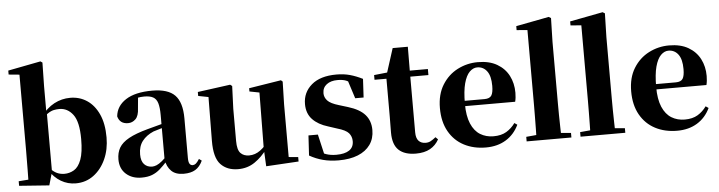

<svg xmlns="http://www.w3.org/2000/svg" viewBox="-49 -1054 4867 1299"><g transform="rotate(-5 2384.0 -404.5)"><path d="M36 0V-31L102 -36Q103 -66 103 -102Q103 -138 103.5 -174Q104 -210 104 -238V-749L31 -756V-783L253 -826L266 -817L263 -656V-479L266 -469V-78V-76L240 15ZM420 17Q366 17 320 -10Q274 -37 239 -91H228L249 -104Q274 -76 298 -65Q322 -54 349 -54Q384 -54 414.5 -72Q445 -90 463.5 -139Q482 -188 482 -279Q482 -396 445 -445Q408 -494 352 -494Q333 -494 314 -490Q295 -486 273 -471Q251 -456 221 -423L207 -452H230Q272 -509 323 -536Q374 -563 432 -563Q495 -563 545 -530Q595 -497 624.5 -433Q654 -369 654 -275Q654 -193 624 -127Q594 -61 541.5 -22Q489 17 420 17Z M867 17Q803 17 762 -19.5Q721 -56 721 -119Q721 -165 740.5 -198.5Q760 -232 807 -258Q854 -284 935 -306Q973 -317 1024.5 -330Q1076 -343 1116 -353V-327Q1076 -317 1036.5 -306Q997 -295 974 -287Q925 -266 897.5 -230.5Q870 -195 870 -140Q870 -95 890.5 -73Q911 -51 945 -51Q958 -51 974.5 -57.5Q991 -64 1013.5 -82.5Q1036 -101 1067 -136L1086 -80H1045Q1017 -49 992.5 -27.5Q968 -6 938.5 5.5Q909 17 867 17ZM1153 16Q1098 16 1069 -13Q1040 -42 1032 -91V-93V-393Q1032 -445 1023 -474.5Q1014 -504 992 -516Q970 -528 932 -528Q908 -528 882 -523Q856 -518 818 -505L890 -529L883 -453Q881 -401 859 -379.5Q837 -358 808 -358Q752 -358 738 -410Q745 -480 809 -521.5Q873 -563 989 -563Q1096 -563 1143 -514.5Q1190 -466 1190 -357V-88Q1190 -60 1197.5 -48.5Q1205 -37 1219 -37Q1230 -37 1240 -45Q1250 -53 1264 -75L1282 -62Q1263 -21 1232.5 -2.5Q1202 16 1153 16Z M1523 17Q1448 17 1404.5 -29Q1361 -75 1362 -189L1365 -505L1399 -480L1296 -500V-527L1518 -557L1531 -547L1525 -393V-174Q1525 -114 1546.5 -91.5Q1568 -69 1605 -69Q1646 -69 1681 -95Q1716 -121 1742 -160L1781 -103H1723Q1686 -51 1636.5 -17Q1587 17 1523 17ZM1713 14 1707 -107V-110L1711 -487L1644 -500V-522L1863 -557L1874 -547L1870 -393V-35L1934 -29V1Z M2206 17Q2148 17 2100 4.5Q2052 -8 2008 -33L2016 -169H2080L2114 -22L2060 -29V-65Q2094 -43 2124 -32.5Q2154 -22 2193 -22Q2250 -22 2280.5 -42.5Q2311 -63 2311 -104Q2311 -136 2291.5 -159Q2272 -182 2212 -199L2154 -218Q2087 -238 2049 -278Q2011 -318 2011 -382Q2011 -461 2070.5 -512Q2130 -563 2240 -563Q2290 -563 2331.5 -551.5Q2373 -540 2417 -518L2410 -392H2353L2307 -535L2355 -517V-487Q2325 -507 2302 -516Q2279 -525 2244 -525Q2198 -525 2170 -503.5Q2142 -482 2142 -444Q2142 -417 2162 -394.5Q2182 -372 2240 -355L2299 -337Q2378 -313 2414 -271.5Q2450 -230 2450 -168Q2450 -110 2420.5 -68.5Q2391 -27 2336.5 -5Q2282 17 2206 17Z M2657 -505V-546H2860V-505ZM2730 17Q2654 17 2614 -20Q2574 -57 2574 -139Q2574 -169 2574.5 -193.5Q2575 -218 2575 -249V-505H2494V-537L2598 -548L2580 -536L2635 -708H2738L2737 -529V-519V-127Q2737 -87 2754.5 -68.5Q2772 -50 2802 -50Q2821 -50 2836 -58Q2851 -66 2871 -82L2887 -66Q2865 -26 2826.5 -4.5Q2788 17 2730 17Z M3206 17Q3122 17 3057 -17Q2992 -51 2955 -116.5Q2918 -182 2918 -275Q2918 -368 2958 -432.5Q2998 -497 3062.5 -530Q3127 -563 3200 -563Q3278 -563 3330.5 -532.5Q3383 -502 3409.5 -450.5Q3436 -399 3436 -335Q3436 -301 3429 -274H2987V-310H3224Q3259 -310 3271.5 -329.5Q3284 -349 3284 -395Q3284 -462 3259 -495Q3234 -528 3193 -528Q3165 -528 3141 -504Q3117 -480 3103 -428Q3089 -376 3089 -290Q3089 -207 3111.5 -154.5Q3134 -102 3173.5 -78Q3213 -54 3263 -54Q3316 -54 3351 -75Q3386 -96 3411 -131L3430 -118Q3399 -53 3341.5 -18Q3284 17 3206 17Z M3483 0V-31L3592 -41H3671L3787 -31V0ZM3551 0Q3552 -37 3552.5 -77.5Q3553 -118 3553.5 -159Q3554 -200 3554 -238V-750L3481 -756V-783L3705 -826L3720 -817L3716 -656V-238Q3716 -200 3716.5 -159Q3717 -118 3718 -77.5Q3719 -37 3720 0Z M3849 0V-31L3958 -41H4037L4153 -31V0ZM3917 0Q3918 -37 3918.5 -77.5Q3919 -118 3919.5 -159Q3920 -200 3920 -238V-750L3847 -756V-783L4071 -826L4086 -817L4082 -656V-238Q4082 -200 4082.5 -159Q4083 -118 4084 -77.5Q4085 -37 4086 0Z M4505 17Q4421 17 4356 -17Q4291 -51 4254 -116.5Q4217 -182 4217 -275Q4217 -368 4257 -432.5Q4297 -497 4361.5 -530Q4426 -563 4499 -563Q4577 -563 4629.5 -532.5Q4682 -502 4708.5 -450.5Q4735 -399 4735 -335Q4735 -301 4728 -274H4286V-310H4523Q4558 -310 4570.5 -329.5Q4583 -349 4583 -395Q4583 -462 4558 -495Q4533 -528 4492 -528Q4464 -528 4440 -504Q4416 -480 4402 -428Q4388 -376 4388 -290Q4388 -207 4410.5 -154.5Q4433 -102 4472.5 -78Q4512 -54 4562 -54Q4615 -54 4650 -75Q4685 -96 4710 -131L4729 -118Q4698 -53 4640.5 -18Q4583 17 4505 17Z"/></g></svg>

Font: Noto Serif TC ExtraLight Black
Style: Regular
Weight: 900
Version: Version 2.003-H1;hotconv 1.1.1;makeotfexe 2.6.0